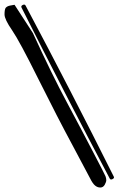

<svg xmlns="http://www.w3.org/2000/svg" viewBox="-59 -752 521 844"><path d="M35.6 -718.8C161.6 -468.1 291 -217.3 423.8 33.7C426.1 37.6 430.2 38.1 436 35.2C441.6 32.2 443.4 28.8 441.4 24.9C316.4 -225.4 187 -476.4 53.2 -728C50.6 -732.3 46.4 -732.9 40.5 -730C35 -727.1 33.4 -723.3 35.6 -718.8ZM86.4 -605V-605.5L4.9 -731L-14.6 -727.5C-23.1 -725.9 -29.5 -722.7 -33.7 -717.8L-34.2 -717.3C-37.4 -712.4 -39.1 -702.8 -39.1 -688.5C-39.1 -674.2 -28 -651 -5.9 -619.1C16 -587.2 54.9 -515 110.8 -402.3C166.8 -290 216.3 -194 259.3 -114.3C302.2 -34.2 328 14.2 336.4 30.8C344.6 47.4 352.2 58.4 359.4 64C366.2 69.5 373.7 72.3 381.8 72.3C390.3 72.3 396.8 68.2 401.4 60.1C405.9 51.9 408.2 45.2 408.2 40C408.2 34.5 407.1 28.8 404.8 22.9C402.5 17.1 384.8 -17.6 351.6 -81.1C318.7 -144.5 279.8 -218.3 234.9 -302.2C189.9 -386.2 140.5 -487.1 86.4 -605Z"/></svg>

Font: Drukaatie burti
Style: Regular
Weight: 400
Version: Version 0.14.4